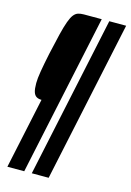

<svg xmlns="http://www.w3.org/2000/svg" viewBox="-125 -750 654 957"><g transform="rotate(15 201.5 -272.0)"><path d="M13 144 91 -222Q75 -222 64.5 -228.5Q54 -235 49 -250.5Q44 -266 44 -296Q44 -319 50.5 -358Q57 -397 69 -454Q83 -518 93.5 -560.5Q104 -603 113.5 -629Q123 -655 133 -667.5Q143 -680 155.5 -684Q168 -688 185 -688H277L100 144ZM139 144 316 -688H403L226 144Z"/></g></svg>

Font: Saira UltraCondensed
Style: Bold Italic
Weight: 700
Width: 1
Italic angle: -12°
Designer: Hector Gatti with collaboration of the Omnibus-Type team
Foundry: Omnibus-Type
Version: Version 1.101